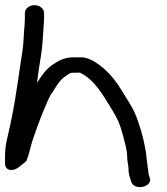

<svg xmlns="http://www.w3.org/2000/svg" viewBox="-40 -704 661 762"><path d="M469.9 -35C469.9 -20.5 471.9 -9.8 476.7 4.3L480.2 14.5C488.4 55.4 567.3 39.7 554.4 1.7L550.8 -8.8C548.9 -14.4 548.7 -20.5 548.7 -22C548.7 -27.7 547.2 -31.5 546.2 -39.7C546 -49.7 542 -69.4 541.2 -80.6C540.6 -89 539.4 -98.5 537.2 -110.9C528.9 -159.2 512.8 -214.7 495.3 -255.1C483 -283.5 460.1 -316.2 443.4 -344.3C424.2 -376.9 397.1 -411.1 369.9 -433.7C355.1 -446 318 -476.5 283 -476.5H262.4C215.7 -478.7 190.9 -462.1 168 -446.5C137.8 -426.1 124.3 -400.4 106.7 -375.7C109.7 -396.2 112 -416.1 114.8 -433.5C120.5 -468.8 128.2 -513 129.9 -551.6C131.2 -581.3 134.9 -610.1 134.9 -639V-653C134.9 -669.5 117.4 -683.5 96.8 -683.5C76.2 -683.5 58.7 -669.5 58.7 -653V-639C58.7 -630.1 58.7 -618.1 57.5 -604.9C54.2 -571.8 54.1 -532.6 48.8 -499.5C36 -419.4 23.2 -316.8 7 -239.1L-1.1 -200.1C-8.6 -164.2 -20.1 -129.2 -20.1 -86V-55C-20.1 -45.6 -15 -28.4 6 -29.3C16.2 -29.7 26.8 -34.3 34.1 -40.2L61.6 -62.2C63.2 -63.5 64.7 -65.3 65.4 -67.2C73.2 -86.5 77.6 -103.6 82.2 -122.8C88.7 -150.5 121.6 -239.4 132.8 -264.8C144.3 -290.9 155.7 -322.6 168.5 -338.1C168.8 -338.4 169.2 -339 169.5 -339.4C183.1 -361.2 197.4 -386.4 216.7 -399.3C238.7 -414 235.9 -415.5 259.3 -415.5H277.7C337.2 -386.4 369.3 -325.6 405.3 -267.4C426.6 -233 436.6 -210.8 447.7 -167.6C456 -135.3 464.9 -108.7 464.9 -78C464.9 -65.3 469.9 -45.7 469.9 -35Z"/></svg>

Font: CiSf OpenHand
Style: BdExt
Weight: 400
Foundry: Cannot Into Space Fonts
Version: Version 0.7892